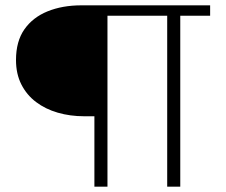

<svg xmlns="http://www.w3.org/2000/svg" viewBox="-20 -700 848 720"><path d="M383 0V-641H607V0H656V-641H768V-680H285Q214 -680 158.5 -657.5Q103 -635 71.5 -590Q40 -545 40 -475Q40 -423 60 -383.5Q80 -344 115 -317.5Q150 -291 196.5 -277.5Q243 -264 296 -264H334V0Z"/></svg>

Font: Catamaran Thin Thin
Style: Regular
Weight: 250
Version: Version 2.000